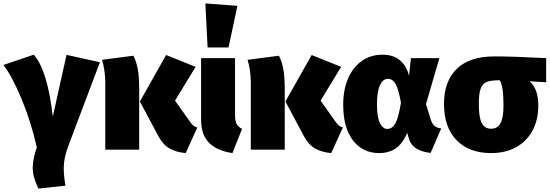

<svg xmlns="http://www.w3.org/2000/svg" viewBox="-45 -873 3206 1120"><path d="M263 -193 343 -553 538 -510 357 -31Q341 11 334 43.5Q327 76 327 111Q327 154 337 210L179 227Q162 192 154 163Q146 134 146 104Q146 55 170 -13Q134 -169 79.5 -299Q25 -429 -25 -494L152 -554Q232 -464 263 -193Z M976 -286 1067 -158Q1075 -146 1084 -139.5Q1093 -133 1106 -129L1038 20Q982 15 943 -7.5Q904 -30 876 -84L771 -281L924 -552L1096 -483ZM767 -349V0H569V-397Q569 -428 563.5 -464Q558 -500 550 -524L733 -548Q750 -516 758.5 -471.5Q767 -427 767 -349Z M1326 -202Q1326 -168 1335 -150.5Q1344 -133 1367 -121L1311 20Q1222 7 1175 -39.5Q1128 -86 1128 -176V-534H1326ZM1153 -853 1340 -839 1288 -596H1166Z M1825 -286 1916 -158Q1924 -146 1933 -139.5Q1942 -133 1955 -129L1887 20Q1831 15 1792 -7.5Q1753 -30 1725 -84L1620 -281L1773 -552L1945 -483ZM1616 -349V0H1418V-397Q1418 -428 1412.5 -464Q1407 -500 1399 -524L1582 -548Q1599 -516 1607.5 -471.5Q1616 -427 1616 -349Z M2341 -430 2352 -534H2518L2440 -266L2467 -178Q2475 -151 2490 -138.5Q2505 -126 2529 -124L2467 19Q2412 13 2380 -9Q2348 -31 2337 -74L2331 -98Q2304 -36 2264 -8Q2224 20 2166 20Q2071 20 2014 -54Q1957 -128 1957 -263Q1957 -348 1985 -414Q2013 -480 2065 -517Q2117 -554 2187 -554Q2250 -554 2289 -520.5Q2328 -487 2341 -430ZM2154 -263Q2154 -188 2171.5 -154.5Q2189 -121 2214 -121Q2244 -121 2262 -154.5Q2280 -188 2294 -275Q2279 -354 2262.5 -383.5Q2246 -413 2217 -413Q2189 -413 2171.5 -376Q2154 -339 2154 -263Z M3141 -393 3045 -399Q3071 -374 3083 -340Q3095 -306 3095 -256Q3095 -174 3061.5 -111.5Q3028 -49 2966 -14.5Q2904 20 2820 20Q2692 20 2618.5 -55Q2545 -130 2545 -268Q2545 -398 2619 -471Q2693 -544 2841 -544Q2947 -544 3141 -534ZM2892 -256Q2892 -317 2886.5 -352Q2881 -387 2870 -405Q2820 -405 2795 -395.5Q2770 -386 2759 -356.5Q2748 -327 2748 -267Q2748 -189 2765 -155.5Q2782 -122 2820 -122Q2857 -122 2874.5 -154.5Q2892 -187 2892 -256Z"/></svg>

Font: Fira Sans Black
Style: Regular
Weight: 900
Designer: Carrois Corporate & Edenspiekermann AG
Foundry: Carrois Corporate GbR & Edenspiekermann AG
Version: Version 4.203